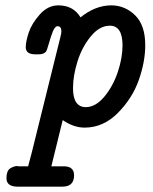

<svg xmlns="http://www.w3.org/2000/svg" viewBox="-20 -468 565 710"><path d="M3.9 190.9Q3.9 164.1 17.3 155Q30.8 146 44.9 146L48.8 147H84Q85.9 138.2 90.6 122.1Q95.2 106 97.2 97.2L203.1 -330.1Q207 -344.2 207 -352.1Q207 -371.1 192.9 -371.1Q183.1 -371.1 175 -350.6Q167 -330.1 160.4 -306.2Q153.8 -282.2 149.9 -276.9Q141.1 -267.1 124 -267.1H110.8Q75.2 -267.1 75.2 -293.5Q75.2 -314 86.2 -347.4Q97.2 -380.9 127.2 -414.6Q157.2 -448.2 195.8 -448.2Q251 -448.2 277.8 -403.8Q332 -447.8 391.1 -448.2Q441.9 -448.2 479.5 -411.6Q517.1 -375 517.1 -300.8Q517.1 -239.7 493.2 -171.9Q469.2 -104 415.5 -50Q361.8 3.9 293 3.9Q252 3.9 211.9 -23.9L169.9 147H215.8Q253.9 147 253.9 180.2Q253.9 222.2 210.9 222.2H43.9Q3.9 221.7 3.9 190.9ZM250 -142.1Q250 -72.3 296.9 -71.8Q334 -71.8 366.5 -111.3Q398.9 -150.9 416 -202.9Q433.1 -254.9 433.1 -299.8Q433.1 -373 386.2 -373Q348.1 -373 315.7 -333.5Q283.2 -293.9 266.6 -241Q250 -188 250 -142.1Z"/></svg>

Font: CMU Typewriter Text
Style: BoldItalic
Weight: 700
Italic angle: -14.04°
Version: Version 0.7.0